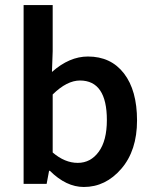

<svg xmlns="http://www.w3.org/2000/svg" viewBox="-20 -726 603 758"><path d="M401.9 -252Q401.9 -407.7 295.9 -408.2Q244.1 -408.2 188 -353V-124Q235.8 -83 286.9 -83Q337.9 -83 369.9 -127Q401.9 -170.9 401.9 -252ZM311 12.2Q241.2 12.2 176.8 -51.8H173.8L164.1 0H73.2V-706.1H188V-523.9L185.1 -441.9Q253.9 -502.9 327.1 -502.9Q418 -502.9 469.5 -436Q521 -369.1 521 -250.5Q521 -131.8 459 -59.8Q397 12.2 311 12.2Z"/></svg>

Font: SourceSansPro-Semibold
Style: Regular
Weight: 600
Designer: Paul D. Hunt
Foundry: Adobe Systems Incorporated
Version: Version 2.020;PS 2.0;hotconv 1.0.86;makeotf.lib2.5.63406